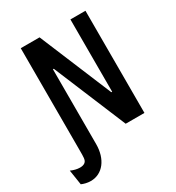

<svg xmlns="http://www.w3.org/2000/svg" viewBox="-254 -860 1089 1189"><g transform="rotate(-30 291.0 -265.0)"><path d="M44 199.5C129 199.5 186 124 186 18V-517.5H192L407.5 0H541.5V-730.5H434V-213.5H428L213 -730H78.5V0C78.5 48.5 79 69 66 81.5C54 93.5 36 94 27 94C6 94 -16 88 -37.5 78.5L-21 185.5C-4 193 18.5 199.5 44 199.5Z"/></g></svg>

Font: Monaspace Argon SemiBold
Style: Regular
Weight: 600
Designer: Riley Cran & the Lettermatic Team
Foundry: Lettermatic
Version: Version 1.000 (Monaspace Argon)